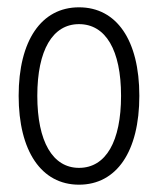

<svg xmlns="http://www.w3.org/2000/svg" viewBox="-20 -496 432 525"><path d="M196 9C299 9 361 -82 361 -234C361 -386 299 -476 196 -476C93 -476 31 -385 31 -234C31 -83 93 9 196 9ZM196 -37C124 -37 82 -109 82 -234C82 -359 124 -430 196 -430C269 -430 311 -359 311 -234C311 -110 270 -37 196 -37Z"/></svg>

Font: Noto Sans Thai Looped UI Condensed Light
Style: Regular
Weight: 300
Width: 3
Designer: Cadson Demak Team
Foundry: Cadson Demak Co., Ltd.
Version: Version 1.000